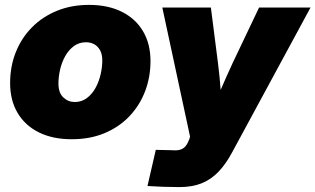

<svg xmlns="http://www.w3.org/2000/svg" viewBox="-20 -553 1278 778"><path d="M270.5 11.2Q193.4 11.2 137.5 -16.6Q81.5 -44.4 51.3 -95.5Q21 -146.5 21 -216.3Q21 -284.2 44.2 -342Q67.4 -399.9 109.9 -442.6Q152.3 -485.4 210.9 -509.3Q269.5 -533.2 340.8 -533.2Q418 -533.2 473.9 -505.1Q529.8 -477.1 559.8 -426Q589.8 -375 589.8 -305.2Q589.8 -240.7 568.1 -183.6Q546.4 -126.5 504.9 -82.5Q463.4 -38.6 404.3 -13.7Q345.2 11.2 270.5 11.2ZM282.7 -139.6Q311 -139.6 332.3 -155.8Q353.5 -171.9 367.2 -197Q380.9 -222.2 387.7 -251.5Q394.5 -280.8 394.5 -308.1Q394.5 -333 385.5 -349.4Q376.5 -365.7 361.6 -373.8Q346.7 -381.8 328.6 -381.8Q300.3 -381.8 279.1 -366Q257.8 -350.1 243.9 -325Q230 -299.8 223.4 -270.5Q216.8 -241.2 216.8 -214.4Q216.8 -176.8 236.6 -158.2Q256.3 -139.6 282.7 -139.6ZM577.6 200.7 611.3 54.2 677.2 55.7Q698.2 57.6 711.4 53.2Q724.6 48.8 732.9 38.1Q741.2 27.3 747.6 9.8L750 0L637.7 -522.5H834.5L863.3 -296.9Q870.1 -243.7 874 -189.9Q877.9 -136.2 881.8 -80.1H829.6Q851.6 -136.2 874.8 -190.2Q897.9 -244.1 922.4 -296.9L1029.8 -522.5H1238.3L921.9 62Q896 110.8 865.7 142.6Q835.4 174.3 797.1 189.7Q758.8 205.1 707 205.1Q674.8 205.1 641.1 203.9Q607.4 202.6 577.6 200.7Z"/></svg>

Font: Inter 28pt Black
Style: Italic
Weight: 900
Italic angle: -9.3988°
Designer: Rasmus Andersson
Foundry: rsms
Version: Version 4.001;git-66647c0bb